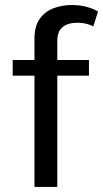

<svg xmlns="http://www.w3.org/2000/svg" viewBox="-20 -736 406 756"><path d="M366 -690.7Q346.4 -702.4 319.8 -709.4Q293.2 -716.3 262.9 -716.3Q222.7 -716.3 189.2 -703Q155.8 -689.7 135.7 -660.8Q115.7 -631.8 115.7 -584.7V0H205.6V-575.4Q205.6 -612.1 226.4 -629.3Q247.3 -646.5 284.9 -646.5Q303.7 -646.5 319.9 -642.5Q336.2 -638.4 347.2 -631.6ZM30 -438H330.3V-499.8H30Z"/></svg>

Font: Estedad-FD-VF Thin
Style: Regular
Weight: 100
Designer: Amin Abedi
Version: Version 5.0